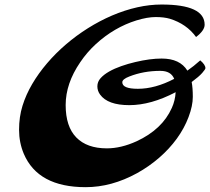

<svg xmlns="http://www.w3.org/2000/svg" viewBox="-20 -793 909 831"><path d="M809.6 -438Q814.5 -412.6 814.5 -373.8Q814.5 -335 796.1 -286.4Q777.8 -237.8 745.4 -193.1Q712.9 -148.4 668.7 -110.1Q624.5 -71.8 573.2 -43.5Q462.9 17.1 350.6 17.1Q144.5 17.1 83 -127.4Q62.5 -175.8 62.5 -231.4Q62.5 -287.1 77.4 -335.2Q92.3 -383.3 119.4 -429.4Q146.5 -475.6 183.6 -519Q220.7 -562.5 265.4 -600.8Q310.1 -639.2 360.6 -670.9Q411.1 -702.6 464.4 -725.6Q577.1 -773.4 679.2 -773.4Q865.7 -773.4 865.7 -686Q865.7 -661.1 828.6 -632.8Q787.6 -689.5 714.8 -711.9Q689.9 -719.2 653.8 -719.2Q617.7 -719.2 570.3 -704.6Q522.9 -689.9 478.5 -664.1Q434.1 -638.2 395 -602.3Q356 -566.4 327.1 -523.4Q264.2 -431.6 264.2 -338.4Q264.2 -245.1 310.3 -198Q356.4 -150.9 442.4 -150.9Q503.9 -150.9 571.3 -181.6Q682.1 -232.9 723.6 -325.7Q738.3 -357.9 740.2 -394Q633.3 -337.9 539.6 -337.9Q446.3 -337.9 413.1 -383.8Q401.4 -399.9 401.4 -419.4Q401.4 -439 415.3 -454.6Q429.2 -470.2 452.4 -483.4Q475.6 -496.6 504.9 -506.8Q534.2 -517.1 565.4 -524.4Q629.4 -539.6 679.7 -539.6Q758.8 -539.6 791 -487.3Q817.9 -505.9 846.7 -531.7Q869.1 -512.7 869.1 -498Q869.1 -493.2 855.2 -477.3Q841.3 -461.4 809.6 -438ZM733.9 -451.7Q720.2 -486.3 673.8 -486.3Q601.6 -486.3 539.6 -461.9Q509.3 -450.2 509.3 -437Q509.3 -408.7 576.7 -408.7Q651.4 -408.7 733.9 -451.7Z"/></svg>

Font: Molle
Style: Regular
Weight: 400
Italic angle: -22°
Designer: Elena Albertoni
Foundry: Elena Albertoni
Version: Version 1.001; ttfautohint (v0.92) -l 12 -r 12 -G 200 -x 10 